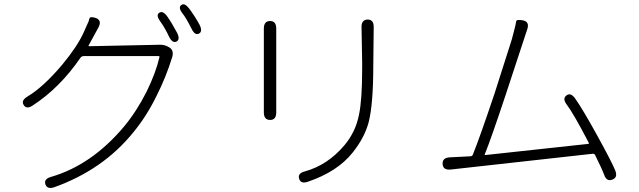

<svg xmlns="http://www.w3.org/2000/svg" viewBox="-20 -841 3040 914"><path d="M239 50Q205 62 196 36Q188 11 223 1Q416 -55 570 -238Q630 -310 678 -405Q722 -495 739 -569Q740 -574 735 -574H379Q369 -574 363 -566Q265 -423 136 -339Q106 -319 93 -341Q79 -362 110 -381Q186 -426 277 -534Q349 -621 379 -688Q386 -705 394 -722Q403 -739 405.5 -752Q408 -765 437 -755Q466 -744 449 -711L402 -625Q400 -621 405 -621L740 -628Q764 -629 785 -616Q809 -602 800 -570Q771 -475 725 -384Q677 -286 613 -209Q470 -33 239 50ZM820 -643Q801 -634 785 -666Q766 -707 743 -739Q721 -769 738 -780Q755 -792 776 -763Q799 -730 823 -685Q839 -653 820 -643ZM927 -681Q908 -671 892 -704Q867 -754 849 -777Q827 -805 843 -817Q858 -829 880 -801Q909 -762 930 -723Q946 -691 927 -681Z M1446 24Q1412 36 1404 10Q1396 -16 1431 -25Q1540 -55 1620 -150Q1673 -213 1689 -295Q1704 -366 1704 -512Q1704 -530 1704 -548L1701 -711Q1700 -747 1730 -748Q1760 -748 1759 -711L1757 -529Q1757 -346 1735 -259Q1715 -185 1659 -115Q1587 -24 1446 24ZM1266 -270Q1236 -270 1236 -306V-705Q1236 -741 1266 -741Q1295 -741 1295 -705V-306Q1295 -270 1266 -270Z M2895 14Q2868 25 2856 -9Q2847 -34 2813 -103Q2809 -110 2801 -109L2126 -34Q2089 -30 2087 -60Q2085 -90 2121 -92L2219 -97Q2228 -97 2231 -105Q2262 -181 2334 -395L2416 -652Q2421 -669 2425 -686Q2436 -727 2437 -738.5Q2438 -750 2470 -744Q2502 -737 2490 -702L2388 -392Q2319 -184 2288 -107Q2286 -102 2291 -103L2780 -156Q2785 -157 2783 -161Q2710 -301 2678 -343Q2656 -372 2677 -387Q2697 -402 2718 -372Q2753 -323 2823 -196Q2893 -69 2909 -29Q2922 4 2895 14Z"/></svg>

Font: Resource Han Rounded JP Light
Style: Regular
Weight: 300
Designer: Cyano Hao (round all glyphs); Ryoko NISHIZUKA 西塚涼子 (kana, bopomofo & ideographs); Paul D. Hunt (Latin, Greek & Cyrillic)
Foundry: Cyano Hao
Version: 0.990